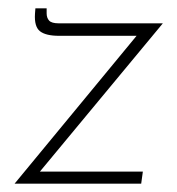

<svg xmlns="http://www.w3.org/2000/svg" viewBox="-20 -441 426 461"><path d="M122 -355Q90 -355 76 -366Q62 -377 64 -408L65 -421H92V-409Q92 -398 98 -391.5Q104 -385 121 -385H371L70 -22L60 -29H323L319 0H15L317 -366L324 -355Z"/></svg>

Font: Josefin Sans Thin ExtraLight
Style: Italic
Weight: 250
Italic angle: -7°
Version: Version 2.000